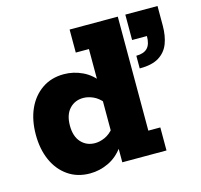

<svg xmlns="http://www.w3.org/2000/svg" viewBox="-90 -681 825 789"><g transform="rotate(-15 322.5 -286.5)"><path d="M200 10Q146 10 106.5 -17.5Q67 -45 46 -92.5Q25 -140 25 -201Q25 -263 46 -310Q67 -357 106.5 -384.5Q146 -412 200 -412Q241 -412 279 -394Q317 -376 344 -338L327 -332V-485H271V-583H476V-98H527V0H339V-78L344 -64Q317 -26 279 -8Q241 10 200 10ZM252 -105Q272 -105 293.5 -114.5Q315 -124 333 -146L327 -94V-301L333 -256Q315 -278 293.5 -287.5Q272 -297 252 -297Q216 -297 193 -272Q170 -247 170 -201Q170 -155 193 -130Q216 -105 252 -105ZM508 -354V-408Q540 -408 555.5 -424Q571 -440 571 -475H508V-583H645V-500Q645 -456 632.5 -423.5Q620 -391 590.5 -372.5Q561 -354 508 -354Z"/></g></svg>

Font: Rokkitt ExtraBold
Style: Regular
Weight: 800
Version: Version 3.103